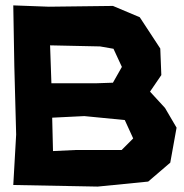

<svg xmlns="http://www.w3.org/2000/svg" viewBox="-20 -687 685 713"><path d="M293 -255.9 443.4 -241.2 474.6 -172.9 431.6 -129.9H258.8L176.8 -126L173.8 -250ZM340.8 -377.9H170.9L166 -518.6L351.6 -514.6L401.4 -505.9L432.6 -438.5L399.4 -379.9ZM29.3 -667 33.2 -441.4 40 -187.5 29.3 0 342.8 5.9 530.3 -12.7 612.3 -83 635.7 -212.9 592.8 -286.1 537.1 -346.7 579.1 -408.2 575.2 -506.8 499 -623 399.4 -665 161.1 -662.1Z"/></svg>

Font: MaokenAssortedSans-TC
Style: Regular
Weight: 500
Version: Version 0.83